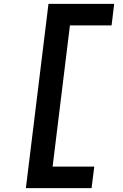

<svg xmlns="http://www.w3.org/2000/svg" viewBox="-20 -853 640 998"><path d="M114.5 125 232 -833H573.5L560 -721H343.5L253.5 13H470L456 125Z"/></svg>

Font: Spline Sans Mono SemiBold
Style: Italic
Weight: 600
Italic angle: -4°
Monospace: yes
Version: Version 1.004